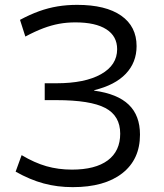

<svg xmlns="http://www.w3.org/2000/svg" viewBox="-20 -760 673 790"><path d="M279.3 10Q215.7 10 159.7 -5.2Q103.7 -20.3 44.3 -53.7L69 -121.7Q122 -90.1 171 -76.1Q220 -62.1 276 -62.1Q372.3 -62.1 423.5 -100.2Q474.6 -138.4 474.6 -210Q474.6 -283.3 413.5 -315.6Q352.3 -348 212 -348H164V-417.4H212Q329.3 -417.4 395.6 -454.7Q462 -492 462 -557.6Q462 -611 417.6 -639.4Q373.3 -667.9 290 -667.9Q255 -667.9 223.3 -662.1Q191.7 -656.3 158.3 -643.8Q125 -631.3 84.3 -609.6L62.3 -678.3Q103.3 -700.3 140.8 -713.8Q178.3 -727.3 216.8 -733.7Q255.3 -740 297.3 -740Q415 -740 478.5 -695.7Q542 -651.3 542 -570.3Q542 -503 497.5 -456.3Q453 -409.7 367.7 -389V-387Q463.4 -374 509.7 -329.3Q556 -284.7 556 -206Q556 -104 483 -47Q410 10 279.3 10Z"/></svg>

Font: M PLUS 2 Thin
Style: Regular
Weight: 100
Designer: Coji Morishita
Foundry: UNDERFOREST DESIGN
Version: Version 1.001